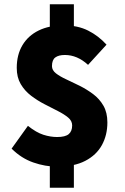

<svg xmlns="http://www.w3.org/2000/svg" viewBox="-20 -764 580 894"><path d="M246 12Q191 12 135 -7.5Q79 -27 34 -72L110 -178Q149 -147 182 -136.5Q215 -126 246 -126Q284 -126 300 -139.5Q316 -153 316 -180Q316 -201 297.5 -216.5Q279 -232 249.5 -247Q220 -262 187 -279Q154 -296 124.5 -318.5Q95 -341 76.5 -372.5Q58 -404 58 -448Q58 -509 84.5 -553.5Q111 -598 160 -622Q209 -646 276 -646Q342 -646 390.5 -621.5Q439 -597 476 -556L390 -462Q365 -485 338 -496.5Q311 -508 282 -508Q253 -508 237.5 -496.5Q222 -485 222 -456Q222 -437 240.5 -422.5Q259 -408 288.5 -394.5Q318 -381 351 -364.5Q384 -348 413.5 -326Q443 -304 461.5 -272Q480 -240 480 -194Q480 -135 454.5 -88.5Q429 -42 377 -15Q325 12 246 12ZM212 110V-60H324V110ZM212 -594V-744H324V-594Z"/></svg>

Font: Mada Black
Style: Regular
Weight: 900
Designer: Khaled Hosny
Version: Version 1.5